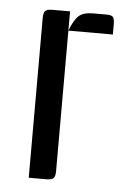

<svg xmlns="http://www.w3.org/2000/svg" viewBox="-43 -542 396 576"><g transform="rotate(5 155.0 -254.0)"><path d="M145 -450V-27Q145 -11 139.5 -5.5Q134 0 118 0H65V-481Q65 -497 70.5 -502.5Q76 -508 92 -508H145V-450Q158 -484 172 -496Q186 -508 215 -508H254Q270 -508 274.5 -502.5Q279 -497 279 -481V-450Z"/></g></svg>

Font: Rationale
Style: Regular
Weight: 400
Designer: Cyreal (www.cyreal.org)
Foundry: Cyreal (www.cyreal.org)
Version: Version 1.011